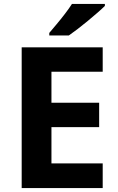

<svg xmlns="http://www.w3.org/2000/svg" viewBox="-20 -954 600 974"><path d="M501 0H90V-714H501V-590H241V-433H483V-309H241V-125H501ZM512 -924Q498 -910 475 -890Q452 -870 425.5 -848Q399 -826 373.5 -806.5Q348 -787 329 -774H230V-787Q246 -806 267.5 -831.5Q289 -857 310 -884.5Q331 -912 345 -934H512Z"/></svg>

Font: Noto Sans Tamil
Style: Bold
Weight: 700
Designer: Jelle Bosma - Monotype Design Team
Foundry: Monotype Imaging Inc.
Version: Version 2.004; ttfautohint (v1.8.4.7-5d5b)